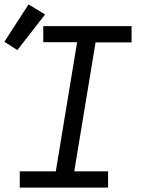

<svg xmlns="http://www.w3.org/2000/svg" viewBox="-40 -854 660 874"><path d="M50 0V-74H214L311 -662H157V-735H559V-661H395L298 -74H452V0ZM39 -626 -20 -664 90 -834 165 -788Z"/></svg>

Font: Iosevka Curly Slab Extended
Style: Italic
Weight: 400
Width: 7
Italic angle: -9°
Monospace: yes
Designer: Belleve Invis
Foundry: Belleve Invis
Version: Version 11.1.0; ttfautohint (v1.8.3)